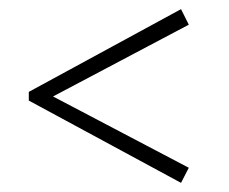

<svg xmlns="http://www.w3.org/2000/svg" viewBox="-20 -492 502 420"><path d="M393 -125 376 -92 43 -272V-291L376 -472L393 -438L96 -281Z"/></svg>

Font: Piazzolla ExtraLight
Style: Regular
Weight: 200
Designer: Juan Pablo del Peral
Foundry: Huerta Tipografica
Version: Version 1.330